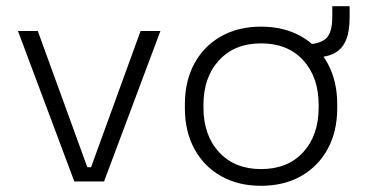

<svg xmlns="http://www.w3.org/2000/svg" viewBox="-20 -586 1183 620"><path d="M220 0 38 -486H102L262 -46H274L434 -486H498L316 0Z M823 14Q749 14 693.5 -17.5Q638 -49 607.5 -105.5Q577 -162 577 -237V-249Q577 -324 607.5 -380.5Q638 -437 693.5 -468.5Q749 -500 823 -500Q897 -500 952.5 -468.5Q1008 -437 1038.5 -380.5Q1069 -324 1069 -249V-237Q1069 -162 1038.5 -105.5Q1008 -49 952.5 -17.5Q897 14 823 14ZM823 -40Q909 -40 959 -94.5Q1009 -149 1009 -239V-247Q1009 -337 959 -391.5Q909 -446 823 -446Q738 -446 687.5 -391.5Q637 -337 637 -247V-239Q637 -149 687.5 -94.5Q738 -40 823 -40ZM989 -400 968 -443Q1011 -443 1032 -461Q1053 -479 1053 -532V-566H1109V-530Q1109 -482 1096 -453.5Q1083 -425 1056.5 -412.5Q1030 -400 989 -400Z"/></svg>

Font: Space Grotesk Light Light
Style: Regular
Weight: 300
Version: Version 2.000